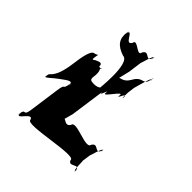

<svg xmlns="http://www.w3.org/2000/svg" viewBox="-186 -818 939 939"><g transform="rotate(45 284.0 -348.0)"><path d="M97 -280C126 -300 149 -322 154 -299C149 -261 156 -338 151 -300C144 -247 137 -293 129 -234L107 -76C99 -20 86 -69 79 -21C74 17 86 -57 81 -19C87 10 126 -77 139 -39C134 -1 422 -77 417 -39C430 -1 467 -65 471 -19C466 19 478 -59 473 -21C460 7 464 -96 461 -76L468 -125C465 -105 490 -208 495 -180C490 -142 499 -220 494 -182C477 -135 458 -200 435 -162C430 -124 302 -200 297 -162C274 -124 245 -192 238 -144C233 -106 245 -181 240 -143C246 -114 268 -220 265 -200L291 -384C288 -344 311 -427 306 -393C301 -355 368 -470 363 -432C358 -397 385 -478 384 -439C379 -401 390 -480 385 -442C377 -406 385 -494 381 -462L387 -508C386 -500 413 -615 421 -598C416 -560 423 -638 418 -600C410 -541 382 -584 351 -528C319 -472 288 -515 280 -456C275 -418 289 -493 284 -455C291 -437 315 -554 314 -546L324 -620C321 -600 346 -704 351 -676C346 -638 355 -715 350 -677C333 -630 315 -696 292 -658C287 -620 231 -696 226 -658C203 -620 187 -705 173 -677C168 -639 176 -714 171 -676C164 -627 183 -599 237 -581C294 -581 265 -365 268 -385C270 -400 270 -384 239 -382C205 -382 205 -386 210 -422C211 -459 197 -453 207 -460C221 -470 189 -449 192 -468C190 -484 175 -478 158 -470C144 -460 142 -458 146 -484C149 -508 155 -495 131 -490C108 -490 99 -428 93 -384C84 -318 72 -288 52 -267C42 -260 44 -257 41 -239C47 -235 68 -259 97 -280Z"/></g></svg>

Font: Hussar Przerywany
Style: Obl
Weight: 400
Foundry: Cannot Into Space Fonts
Version: Version 0.982